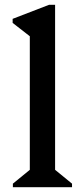

<svg xmlns="http://www.w3.org/2000/svg" viewBox="-20 -785 342 805"><path d="M34 0V-15L105 -73V-633L33 -689V-706L186 -765H211V-73L282 -15V0Z"/></svg>

Font: Platypi
Style: Regular
Weight: 400
Designer: David Sargent
Foundry: Bolt Cutter Type
Version: Version 1.200; ttfautohint (v1.8.4.7-5d5b)